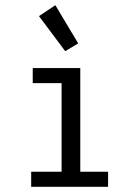

<svg xmlns="http://www.w3.org/2000/svg" viewBox="-20 -719 540 739"><path d="M100 -58H217V-399H106V-457H289V-58H396V0H100ZM130 -657 193 -699 281 -552 231 -522Z"/></svg>

Font: Vazir Code FD
Style: Code-FD
Weight: 400
Foundry: DejaVu fonts team - Redesigned by Saber Rastikerdar
Version: Version 1.1.2